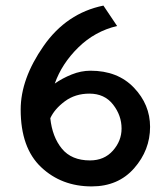

<svg xmlns="http://www.w3.org/2000/svg" viewBox="-20 -654 594 687"><path d="M517 -200Q517 -117 460 -52Q403 13 308 13Q200 13 127 -56Q54 -125 54 -262Q54 -372 136 -489.5Q218 -607 350 -634L399 -561Q319 -542 260 -484Q201 -426 176 -355Q203 -374 236.5 -387.5Q270 -401 304 -401Q401 -401 459 -340.5Q517 -280 517 -200ZM415 -194Q415 -241 384.5 -280Q354 -319 300 -319Q249 -319 212 -291.5Q175 -264 160 -231Q167 -164 201.5 -122Q236 -80 302 -80Q353 -80 384 -115Q415 -150 415 -194Z"/></svg>

Font: Palanquin SemiBold
Style: Regular
Weight: 600
Designer: Pria Ravichandran
Version: Version 1.0.4